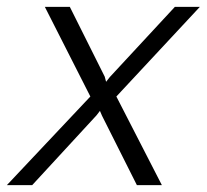

<svg xmlns="http://www.w3.org/2000/svg" viewBox="-70 -541 604 561"><path d="M194 -259 61 -521H134L236 -317L240 -302L251 -316L441 -521H514L270 -259L403 0H330L228 -203L222 -217L212 -204L24 0H-50Z"/></svg>

Font: Raleway-v4020
Style: Italic
Weight: 400
Italic angle: -12°
Designer: Matt McInerney, Pablo Impallari, Rodrigo Fuenzalida
Foundry: Matt McInerney, Pablo Impallari, Rodrigo Fuenzalida
Version: Version 4.020;PS 004.020;hotconv 1.0.88;makeotf.lib2.5.64775